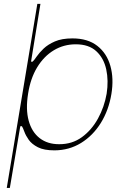

<svg xmlns="http://www.w3.org/2000/svg" viewBox="-20 -747 646 972"><path d="M169 -727.3H184.7L137.1 -434.7H144.9Q152.7 -441.8 165.5 -460.6Q178.3 -479.4 200.5 -500.7Q222.7 -522 258 -537.3Q293.3 -552.6 346.6 -552.6Q424.7 -552.6 472.8 -514.7Q521 -476.9 538.9 -413Q556.8 -349.1 544 -271.3Q530.5 -189.3 490.6 -124.8Q450.6 -60.4 390.4 -23.3Q330.3 13.8 255.7 14.2Q202.4 14.2 171.7 -1.6Q141 -17.4 125.5 -39.2Q110.1 -61.1 103.2 -80.6Q96.2 -100.1 90.9 -108H83.1L81 -98L29.8 204.5H14.2ZM519.9 -272.7Q530.2 -338.8 517.8 -395.8Q505.3 -452.8 467.5 -487.7Q429.7 -522.7 363.6 -522.7Q302.6 -522.7 252.3 -492.4Q202.1 -462 168.1 -406.1Q134.2 -350.1 122.2 -272.7Q109.4 -193.5 125.2 -136Q141 -78.5 180.9 -47.6Q220.9 -16.7 279.8 -17Q345.2 -16.7 394.7 -52.7Q444.2 -88.8 476.2 -147.2Q508.2 -205.6 519.9 -272.7Z"/></svg>

Font: Inter UI Thin
Style: Italic
Weight: 100
Italic angle: -9.39999°
Designer: Rasmus Andersson
Foundry: rsms
Version: 3.2;8d6f07862